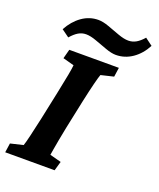

<svg xmlns="http://www.w3.org/2000/svg" viewBox="-145 -845 771 931"><g transform="rotate(20 240.0 -379.0)"><path d="M-4.9 0 2 -47.9 67.4 -63.5Q72.3 -77.1 81.5 -115.7Q90.8 -154.3 103.5 -212.9L134.8 -361.3Q147.5 -421.9 154.3 -458.5Q161.1 -495.1 162.1 -509.8L104.5 -525.4L117.2 -573.2H373L366.2 -525.4L300.8 -509.8Q295.9 -497.1 286.1 -458.5Q276.4 -419.9 263.7 -361.3L232.4 -212.9Q224.6 -174.8 219.2 -145Q213.9 -115.2 210.4 -95.2Q207 -75.2 205.1 -63.5L263.7 -47.9L250 0ZM447.3 -755.9 485.4 -727.5Q460.9 -680.7 421.9 -653.8Q382.8 -627 336.9 -627Q314.5 -627 283.7 -638.2Q252.9 -649.4 222.2 -660.6Q191.4 -671.9 168.9 -671.9Q147.5 -671.9 129.4 -661.1Q111.3 -650.4 91.8 -627.9L52.7 -656.2Q78.1 -703.1 116.7 -730.5Q155.3 -757.8 201.2 -757.8Q224.6 -757.8 255.4 -746.6Q286.1 -735.4 316.9 -724.1Q347.7 -712.9 370.1 -712.9Q391.6 -712.9 410.2 -723.6Q428.7 -734.4 447.3 -755.9Z"/></g></svg>

Font: Crimson Pro
Style: Bold Italic
Weight: 700
Italic angle: -12°
Designer: Jacques Le Bailly
Foundry: Baron von Fonthausen
Version: Version 1.003